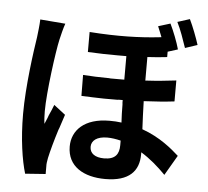

<svg xmlns="http://www.w3.org/2000/svg" viewBox="-59 -905 1118 1032"><g transform="rotate(5 500.0 -388.5)"><path d="M977 -706C965 -744 943 -802 924 -841L858 -820C878 -781 896 -728 911 -684L977 -706ZM726 -93V-105C775 -75 819 -37 860 5L923 -103C884 -138 819 -194 721 -229C719 -275 716 -326 715 -380C777 -383 831 -387 880 -393V-506C828 -500 775 -494 714 -491V-618C753 -620 786 -623 820 -627V-656L874 -673C863 -713 841 -769 822 -808L757 -788C765 -770 772 -751 780 -731C778 -731 775 -730 772 -730L764 -729C661 -718 547 -714 393 -725V-617C451 -614 502 -613 551 -613H560C574 -613 587 -613 601 -613V-486C593 -486 585 -486 577 -486H567H558C553 -486 548 -486 543 -486H528C525 -486 522 -486 519 -487H509C467 -487 424 -489 378 -492L379 -379C421 -377 460 -376 500 -375H509C514 -375 519 -375 524 -375H534C547 -375 560 -375 573 -375L582 -376C589 -376 595 -376 602 -376C602 -371 602 -366 602 -362L603 -352C603 -319 604 -285 606 -255C585 -258 564 -259 541 -259C406 -259 340 -190 340 -103C340 5 429 55 545 55C675 55 726 -5 726 -93ZM224 56C224 41 224 26 224 15C223 4 226 -17 229 -31C237 -68 253 -127 272 -187L276 -197C284 -222 292 -247 300 -270L238 -318C231 -299 222 -279 213 -259L208 -245C203 -234 199 -223 194 -212C191 -233 190 -262 190 -281C190 -381 220 -604 235 -670C239 -688 251 -737 259 -758L123 -769C122 -737 117 -699 114 -673C102 -596 75 -406 75 -255C75 -119 93 -6 114 64L224 56ZM452 -111C452 -144 481 -168 537 -168C561 -168 585 -164 610 -158V-133C610 -85 590 -55 529 -55C481 -55 452 -75 452 -111Z"/></g></svg>

Font: Glow Sans SC Normal
Style: Bold
Weight: 700
Designer: Ryoko NISHIZUKA (kana, bopomofo & ideographs); Paul D. Hunt (Latin, Greek & Cyrillic); Sandoll Communications, Soo-young
Version: Version 0.93